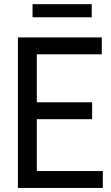

<svg xmlns="http://www.w3.org/2000/svg" viewBox="-20 -924 547 944"><path d="M68 0V-740H480.5V-657H161V-421H433V-338H161V-83H485.5V0ZM140 -839V-903.5H431V-839Z"/></svg>

Font: Encode Sans Condensed Medium
Style: Regular
Weight: 500
Width: 3
Designer: Multiple Designers
Foundry: Impallari Type
Version: Version 3.000; ttfautohint (v1.8.3) -l 8 -r 50 -G 200 -x 14 